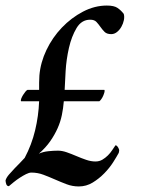

<svg xmlns="http://www.w3.org/2000/svg" viewBox="-21 -664 507 692"><path d="M120 -340Q120 -353 120 -366Q120 -379 121 -392Q125 -439 146.5 -484Q168 -529 202 -564.5Q236 -600 278 -622Q320 -644 364 -644Q390 -644 402.5 -635.5Q415 -627 425 -614Q428 -604 425.5 -591.5Q423 -579 416.5 -567.5Q410 -556 400.5 -548.5Q391 -541 380 -541Q364 -541 356 -549Q348 -557 341 -567Q334 -577 326.5 -585Q319 -593 304 -593Q273 -593 255 -563Q237 -533 227.5 -491.5Q218 -450 215.5 -407.5Q213 -365 212 -340H355Q357 -338 355.5 -332Q354 -326 351 -319Q348 -312 344 -306.5Q340 -301 337 -299H209Q207 -274 202 -249.5Q197 -225 186.5 -201.5Q176 -178 160 -155Q144 -132 119 -110Q134 -117 153 -119Q172 -121 188 -121Q203 -121 220 -115Q237 -109 254.5 -101.5Q272 -94 289.5 -88Q307 -82 323 -82Q337 -82 348 -88.5Q359 -95 368 -104Q377 -113 383.5 -123Q390 -133 395 -140Q398 -141 401.5 -137Q405 -133 407 -128Q409 -124 408.5 -120.5Q408 -117 407 -113Q400 -100 387 -79.5Q374 -59 355 -39.5Q336 -20 313 -6Q290 8 263 8Q240 8 219 0Q198 -8 177.5 -17Q157 -26 136 -34Q115 -42 92 -42Q84 -42 73 -36.5Q62 -31 50.5 -23.5Q39 -16 28.5 -7.5Q18 1 11 7Q4 7 1.5 -0.5Q-1 -8 -1 -14Q2 -24 11.5 -35Q21 -46 31.5 -57Q42 -68 52 -78Q62 -88 68 -95Q93 -142 105.5 -194Q118 -246 120 -299H55Q53 -302 55.5 -308.5Q58 -315 62 -321.5Q66 -328 70.5 -333.5Q75 -339 78 -340Z"/></svg>

Font: Vermiglione SemiBold
Style: Italic
Weight: 600
Italic angle: -11°
Version: Version 1.000